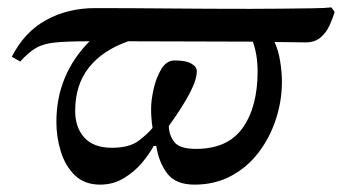

<svg xmlns="http://www.w3.org/2000/svg" viewBox="-20 -490 928 521"><path d="M252 11Q209 11 183 -14.5Q157 -40 145 -79Q133 -118 133 -159Q133 -287 223 -378Q165 -378 132 -375Q99 -372 78 -360Q57 -348 35 -323L12 -336Q46 -403 105 -435.5Q164 -468 238 -468Q327 -468 438 -467Q549 -466 660 -466Q700 -466 745 -466.5Q790 -467 827 -467.5Q864 -468 879 -470L888 -458Q883 -440 874 -420.5Q865 -401 849.5 -388Q834 -375 809 -375Q792 -375 770.5 -375.5Q749 -376 725 -376Q735 -355 740 -325Q745 -295 745 -268Q745 -216 728.5 -166Q712 -116 681.5 -76Q651 -36 607 -12.5Q563 11 508 11Q457 11 434 -19Q411 -49 404 -94H397Q386 -73 365.5 -48.5Q345 -24 316 -6.5Q287 11 252 11ZM394 -143Q390 -168 390 -195Q390 -218 397 -249Q404 -280 418 -303Q432 -326 454 -326Q484 -326 499 -317.5Q514 -309 514 -297Q514 -273 494 -235.5Q474 -198 438 -148Q439 -122 453.5 -104Q468 -86 512 -86Q598 -86 638.5 -143Q679 -200 679 -296Q679 -342 666 -377Q586 -377 499.5 -377.5Q413 -378 328 -378Q259 -354 221.5 -307Q184 -260 184 -189Q184 -144 209 -116.5Q234 -89 284 -89Q332 -89 357.5 -109Q383 -129 394 -143Z"/></svg>

Font: STIX Two Text Medium
Style: Italic
Weight: 500
Italic angle: -12°
Designer: Ross Mills, John Hudson & Paul Hanslow, Tiro Typeworks Ltd; with prior portions MicroPress Inc. and Coen Hoffman, Elsevi
Foundry: Tiro Typeworks Ltd
Version: Version 2.13 b171